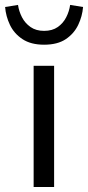

<svg xmlns="http://www.w3.org/2000/svg" viewBox="-53 -750 353 770"><path d="M81.9 0V-486H164V0ZM123.8 -570.7Q70.8 -570.7 37.1 -593.1Q3.3 -615.5 -13.2 -650.3Q-29.6 -685 -32.5 -721.9L19.2 -730.3Q22.9 -704.6 35.2 -680.7Q47.6 -656.8 69.6 -641.5Q91.6 -626.2 123.8 -626.2Q156.6 -626.2 178.5 -641.5Q200.4 -656.8 212.5 -680.7Q224.7 -704.6 228.3 -730.3L280.1 -721.9Q277.2 -685 260.7 -650.3Q244.2 -615.5 211 -593.1Q177.7 -570.7 123.8 -570.7Z"/></svg>

Font: Source Sans Variable
Style: Regular
Weight: 200
Designer: Paul D. Hunt
Foundry: Adobe Systems Incorporated
Version: Version 3.006;hotconv 1.0.111;makeotfexe 2.5.65597